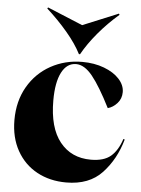

<svg xmlns="http://www.w3.org/2000/svg" viewBox="-54 -793 623 850"><g transform="rotate(5 257.5 -367.5)"><path d="M20 -241Q20 -325 57 -389Q94 -453 157.5 -488Q221 -523 297 -523Q351 -523 394.5 -506.5Q438 -490 462.5 -463Q487 -436 487 -405Q487 -376 468.5 -355.5Q450 -335 427 -329Q380 -422 344 -466.5Q308 -511 271 -511Q230 -511 207 -467Q184 -423 184 -342Q184 -221 234.5 -158Q285 -95 372 -95Q430 -95 460.5 -121Q491 -147 508 -199L514 -197Q489 -108 431.5 -46.5Q374 15 272 15Q199 15 142 -16Q85 -47 52.5 -105Q20 -163 20 -241ZM440 -750 443 -745Q393 -702 351.5 -652.5Q310 -603 284 -556H279Q256 -601 214.5 -650Q173 -699 122 -745L125 -750L282 -685Z"/></g></svg>

Font: Nyght Serif Bold
Style: Regular
Weight: 700
Designer: Maksym Kobuzan
Version: Version 0.410